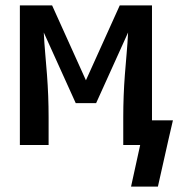

<svg xmlns="http://www.w3.org/2000/svg" viewBox="-20 -540 664 715"><path d="M468 155 502 0H439V-104Q439 -143 440.5 -182.5Q442 -222 445 -261.5Q448 -301 451.5 -340Q455 -379 457 -419L338 -156H262L143 -419Q145 -379 148.5 -340Q152 -301 155 -261.5Q158 -222 159.5 -182.5Q161 -143 161 -104V0H54V-520H174L300 -241L426 -520H546V-92H624L608 -23L568 155Z"/></svg>

Font: Iosevka Custom SmBdEx
Style: Regular
Weight: 600
Width: 7
Monospace: yes
Designer: Belleve Invis
Foundry: Belleve Invis
Version: Version 11.2.4; ttfautohint (v1.8.4)